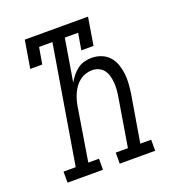

<svg xmlns="http://www.w3.org/2000/svg" viewBox="-133 -841 866 947"><g transform="rotate(-20 300.0 -367.5)"><path d="M60 0V-58H124L227 -677H157L142 -590H79L103 -735H435L411 -590H347L362 -677H292L255 -454Q265 -472 278 -488Q291 -504 307.5 -516Q324 -528 343 -533Q362 -538 381 -538Q408 -538 432 -528.5Q456 -519 472.5 -500.5Q489 -482 497.5 -458Q506 -434 509 -408Q512 -382 510 -355.5Q508 -329 504 -302L463 -58H520V0H334V-58H398L440 -312Q443 -330 444.5 -348.5Q446 -367 444.5 -385Q443 -403 438.5 -420Q434 -437 424 -451Q414 -465 397.5 -472.5Q381 -480 363 -480Q346 -480 329 -474.5Q312 -469 297.5 -458Q283 -447 272.5 -432.5Q262 -418 254.5 -401.5Q247 -385 242.5 -368.5Q238 -352 235 -335L190 -58H246V0Z"/></g></svg>

Font: Iosevka Curly Slab LtExObl
Style: Regular
Weight: 300
Width: 7
Italic angle: -9°
Monospace: yes
Designer: Belleve Invis
Foundry: Belleve Invis
Version: Version 11.1.0; ttfautohint (v1.8.3)